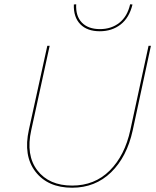

<svg xmlns="http://www.w3.org/2000/svg" viewBox="-20 -872 729 897"><path d="M446 -726Q503 -726 543.5 -757.5Q584 -789 599 -851L588 -852Q575 -795 537.5 -765.5Q500 -736 447 -736Q392 -736 362.5 -766.5Q333 -797 336 -852L325 -851Q323 -792 355 -759Q387 -726 446 -726ZM317 5Q204 5 146 -69.5Q88 -144 115 -266L201 -658H212L126 -264Q100 -147 154.5 -76Q209 -5 317 -5Q422 -5 492.5 -75Q563 -145 589 -265L674 -658H685L600 -263Q573 -139 499 -67Q425 5 317 5Z"/></svg>

Font: EauTestInfant Hairline
Style: Italic
Weight: 250
Italic angle: -12°
Designer: Christian Thalmann (Catharsis Fonts)
Version: Version 0.001;PS 000.001;hotconv 1.0.88;makeotf.lib2.5.64775